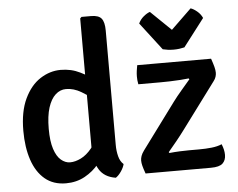

<svg xmlns="http://www.w3.org/2000/svg" viewBox="-52 -799 1083 874"><g transform="rotate(-5 489.0 -362.0)"><path d="M455.5 -141.5Q455.5 -113.5 461.8 -89.2Q468 -65 483.5 -51.5Q480 -36 468 -18.5Q456 -1 443 7.5Q390.5 -0.5 367.5 -38.8Q344.5 -77 344.5 -128V-729L351 -735.5H394.5Q429.5 -735.5 442.5 -718.8Q455.5 -702 455.5 -664ZM42 -241.5Q42 -330 69.8 -388.2Q97.5 -446.5 141.8 -475Q186 -503.5 235 -503.5Q283.5 -503.5 323.5 -483.5Q363.5 -463.5 398.5 -439.5L384.5 -351.5Q355.5 -374 321.2 -394.2Q287 -414.5 252 -414.5Q225 -414.5 203.8 -395.2Q182.5 -376 170.2 -337.5Q158 -299 158 -240.5Q158 -184 169.5 -148.8Q181 -113.5 200.5 -97Q220 -80.5 242 -80.5Q265.5 -80.5 291.8 -93.5Q318 -106.5 341 -134.8Q364 -163 376.5 -209L401 -130Q392.5 -95 366.2 -62.2Q340 -29.5 301.5 -8.2Q263 13 215 13Q157.5 13 119 -19.2Q80.5 -51.5 61.2 -109Q42 -166.5 42 -241.5ZM736 -314Q753 -337 775.2 -362.8Q797.5 -388.5 815.5 -410L812.5 -414Q797.5 -412 774.2 -410.5Q751 -409 726.2 -408.2Q701.5 -407.5 681.5 -407.5H582Q580 -416.5 579.2 -426.2Q578.5 -436 578.5 -443.5Q578.5 -455 580.2 -468.5Q582 -482 584.5 -494.5H922Q930 -471.5 934 -456.2Q938 -441 938 -429Q938 -420.5 935 -410.8Q932 -401 924.5 -391.5L770 -183.5Q753 -160.5 732.2 -134.8Q711.5 -109 693 -87.5L696 -83.5Q720 -86 743.8 -87Q767.5 -88 785.5 -88H830.5Q862.5 -88 889.5 -91Q916.5 -94 936 -102.5Q941.5 -89 944.2 -77Q947 -65 947 -53Q947 -28.5 932 -14.2Q917 0 878 0H579.5Q571 -23.5 567.8 -36.5Q564.5 -49.5 564.5 -60.5Q564.5 -70 568.2 -81Q572 -92 581.5 -105ZM706.5 -556.5 610 -682.5Q618 -700.5 634 -713.8Q650 -727 663 -731L756 -641L849 -731Q862 -727 878 -713.8Q894 -700.5 902 -682.5L805.5 -556.5Q795.5 -554 782.5 -552.2Q769.5 -550.5 756 -550.5Q742.5 -550.5 729.5 -552.2Q716.5 -554 706.5 -556.5Z"/></g></svg>

Font: Signika Light Medium
Style: Regular
Weight: 500
Version: Version 2.003;gftools[0.9.32]